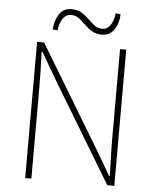

<svg xmlns="http://www.w3.org/2000/svg" viewBox="-57 -880 745 927"><g transform="rotate(5 316.0 -416.0)"><path d="M100 0V-660H134L426 -176Q446 -143 465 -110.5Q484 -78 502 -46H506Q505 -94 503.5 -140Q502 -186 502 -232V-660H532V0H498L206 -484Q187 -517 167.5 -550Q148 -583 130 -614H126Q128 -568 129 -524.5Q130 -481 130 -434V0ZM408 -722Q379 -722 359 -734.5Q339 -747 323 -763Q307 -779 290.5 -791.5Q274 -804 252 -804Q229 -804 213 -782Q197 -760 194 -724L170 -726Q172 -769 192.5 -800.5Q213 -832 252 -832Q281 -832 301.5 -819.5Q322 -807 338 -791Q354 -775 370 -762.5Q386 -750 408 -750Q431 -750 446.5 -772Q462 -794 466 -830L490 -828Q489 -785 468 -753.5Q447 -722 408 -722Z"/></g></svg>

Font: Mada ExtraLight
Style: Regular
Weight: 250
Designer: Khaled Hosny
Version: Version 1.5